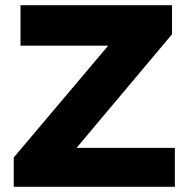

<svg xmlns="http://www.w3.org/2000/svg" viewBox="-20 -720 733 740"><path d="M33 -113 397 -544H59V-700H643V-588L275 -150H654V0H33Z"/></svg>

Font: Lexend Exa HM Xlight
Style: Bold
Weight: 700
Designer: Bonnie Shaver-Troup, Thomas Jockin, Octavio Pardo
Foundry: Lexend
Version: Version 1.091